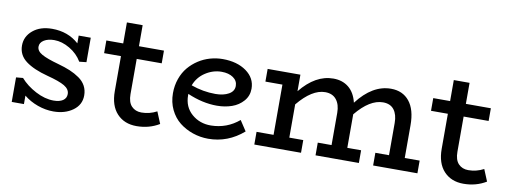

<svg xmlns="http://www.w3.org/2000/svg" viewBox="-54 -883 3128 1178"><g transform="rotate(10 1510.5 -294.0)"><path d="M287.1 -277.8Q331.1 -265.6 363 -252.2Q395 -238.8 422.4 -219.7Q449.7 -200.7 463.9 -174.3Q478 -147.9 478 -115.2Q478 -56.6 429 -21.2Q379.9 14.2 308.1 14.2Q258.3 14.2 209.5 -3.4Q160.6 -21 123 -51.8V1H46.9V-151.9L89.8 -155.8Q127.4 -112.8 185.3 -82.3Q243.2 -51.8 297.9 -51.8Q335 -51.8 356 -65.9Q377 -80.1 377 -106Q377 -136.2 344 -155.8Q311 -175.3 235.8 -194.8Q146 -218.3 97.4 -255.1Q48.8 -292 48.8 -351.1Q48.8 -407.7 94.5 -445.8Q140.1 -483.9 213.9 -483.9Q313.5 -483.9 380.9 -422.9V-471.2H456.1V-318.8L412.1 -314Q384.3 -360.8 335.4 -389.4Q286.6 -418 238.8 -418Q200.2 -418 175 -402.6Q149.9 -387.2 149.9 -361.8Q149.9 -334.5 182.9 -315.9Q215.8 -297.4 287.1 -277.8Z M937 -97.2 967.3 -23.9Q904.3 14.2 826.2 14.2Q749.5 14.2 703.9 -34.9Q658.2 -84 658.2 -173.8V-392.1H553.2V-471.2H658.2V-602.1H756.3V-471.2H912.1V-392.1H756.3V-172.9Q756.3 -122.1 779.8 -97.7Q803.2 -73.2 841.3 -73.2Q891.6 -73.2 937 -97.2Z M1449.7 -133.8 1491.7 -69.8Q1395 14.2 1272.5 14.2Q1222.7 14.2 1176.3 -1.7Q1129.9 -17.6 1093 -46.6Q1056.2 -75.7 1033.9 -121.8Q1011.7 -168 1011.7 -224.1Q1011.7 -272 1026.6 -314Q1041.5 -356 1067.1 -386.5Q1092.8 -417 1126.5 -439Q1160.2 -460.9 1198.7 -471.9Q1237.3 -482.9 1276.9 -482.9Q1366.7 -482.9 1424.3 -441.7Q1481.9 -400.4 1481.9 -334Q1481.9 -289.6 1453.6 -257.1Q1425.3 -224.6 1382.6 -209.7Q1339.8 -194.8 1289.6 -194.8Q1200.2 -194.8 1105.5 -235.8V-227.1Q1105.5 -154.8 1155.5 -111.3Q1205.6 -67.9 1275.9 -68.8Q1374.5 -70.3 1449.7 -133.8ZM1283.7 -404.8Q1230.5 -404.8 1183.3 -374Q1136.2 -343.3 1116.7 -291Q1191.9 -264.2 1268.6 -264.2Q1318.4 -264.2 1351.1 -282.5Q1383.8 -300.8 1383.8 -334Q1383.8 -366.2 1356 -385.5Q1328.1 -404.8 1283.7 -404.8Z M2481.4 -79.1H2574.2V0H2298.3V-79.1H2383.3V-279.8Q2383.3 -332 2360.4 -362.1Q2337.4 -392.1 2291.5 -392.1Q2209 -392.1 2123.5 -288.1V-283.2V-79.1H2209.5V0H1939.5V-79.1H2025.4V-279.8Q2025.4 -331.5 2001.2 -361.8Q1977.1 -392.1 1931.2 -392.1Q1849.6 -392.1 1762.2 -286.1V-79.1H1849.1V0H1558.1V-79.1H1664.1V-392.1H1558.1V-471.2H1762.2V-368.2Q1855 -482.9 1966.3 -482.9Q2023.4 -482.9 2062 -451.4Q2100.6 -419.9 2115.2 -358.9Q2210 -482.9 2325.2 -482.9Q2398.4 -482.9 2439.9 -431.6Q2481.4 -380.4 2481.4 -283.2Z M2973.6 -97.2 3003.9 -23.9Q2940.9 14.2 2862.8 14.2Q2786.1 14.2 2740.5 -34.9Q2694.8 -84 2694.8 -173.8V-392.1H2589.8V-471.2H2694.8V-602.1H2793V-471.2H2948.7V-392.1H2793V-172.9Q2793 -122.1 2816.4 -97.7Q2839.8 -73.2 2877.9 -73.2Q2928.2 -73.2 2973.6 -97.2Z"/></g></svg>

Font: BioRhyme
Style: Regular
Weight: 400
Designer: Aoife Mooney
Foundry: Aoife Mooney Type
Version: Version 1.500;PS 001.500;hotconv 1.0.88;makeotf.lib2.5.64775